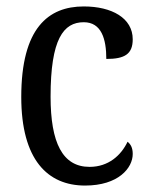

<svg xmlns="http://www.w3.org/2000/svg" viewBox="-20 -566 466 596"><path d="M244 10C348 10 392 -45 392 -88C392 -107 386 -118 376 -126C356 -84 317 -48 258 -48C174 -48 137 -123 137 -266C137 -445 177 -497 240 -497C295 -497 310 -445 310 -383C367 -383 392 -398 392 -444C392 -510 327 -546 240 -546C130 -546 46 -479 46 -265C46 -70 128 10 244 10Z"/></svg>

Font: Noto Serif Devanagari Condensed
Style: Regular
Weight: 400
Width: 3
Designer: Universal Thirst, Indian Type Foundry and the Monotype Design Team
Foundry: Monotype Imaging Inc.
Version: Version 2.004